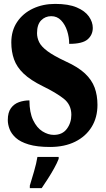

<svg xmlns="http://www.w3.org/2000/svg" viewBox="-20 -744 544 985"><path d="M237 10Q170 10 127 -3Q84 -16 61 -37Q38 -58 29 -82Q20 -106 20 -128Q20 -167 36 -189Q52 -211 77.5 -220Q103 -229 131 -229Q131 -167 150 -127.5Q169 -88 198 -70Q227 -52 256 -52Q300 -52 323 -83Q346 -114 346 -155Q346 -207 306.5 -238Q267 -269 199 -302Q136 -333 101 -366.5Q66 -400 52 -439.5Q38 -479 38 -526Q38 -587 68 -631.5Q98 -676 149 -700Q200 -724 263 -724Q331 -724 373.5 -706Q416 -688 436 -659.5Q456 -631 456 -601Q456 -565 429.5 -542Q403 -519 335 -519Q335 -553 324.5 -585.5Q314 -618 293.5 -639.5Q273 -661 243 -661Q212 -661 191 -639.5Q170 -618 170 -574Q170 -550 181 -527.5Q192 -505 223.5 -481.5Q255 -458 317 -429Q381 -400 416 -367Q451 -334 465.5 -294.5Q480 -255 480 -206Q480 -141 450 -92.5Q420 -44 365.5 -17Q311 10 237 10ZM133 208Q142 179 154.5 136Q167 93 172 61H281V71Q273 92 258 119Q243 146 226 172.5Q209 199 194 221H133Z"/></svg>

Font: Noto Serif Sinhala ExtraCondensed Black
Style: Regular
Weight: 900
Width: 2
Designer: Jelle Bosma - Monotype Design Team
Foundry: Monotype Imaging Inc.
Version: Version 2.007; ttfautohint (v1.8.4.7-5d5b)